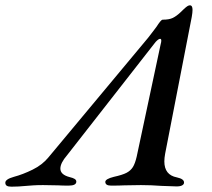

<svg xmlns="http://www.w3.org/2000/svg" viewBox="-82 -697 796 722"><path d="M-62 -10Q-62 -23 -30 -32Q4 -41 40.5 -59Q77 -77 100 -105L475 -555Q484 -566 493.5 -579Q503 -592 507 -597Q514 -608 520 -615.5Q526 -623 530 -623Q554 -623 567.5 -629.5Q581 -636 596 -650Q600 -654 609 -662.5Q618 -671 623 -674Q628 -677 632 -677Q642 -677 642 -660Q642 -650 639 -633L539 -119Q536 -103 536 -90Q536 -39 583 -30Q611 -24 610 -10Q610 -4 603 0Q596 4 582 4L525 2Q486 -1 448 -1L385 0Q367 1 336 1Q314 1 314 -13Q314 -24 346 -32Q378 -39 393.5 -47Q409 -55 417.5 -68.5Q426 -82 432 -108L522 -530Q528 -551 520 -551Q514 -551 503 -539L170 -113Q145 -84 145 -63Q145 -40 180 -31Q193 -28 199 -24Q205 -20 205 -14Q205 1 176 1Q151 1 137 0L80 -1Q59 -1 43.5 0Q28 1 17 2Q-13 5 -39 5Q-51 5 -56.5 1.5Q-62 -2 -62 -10Z"/></svg>

Font: EB Garamond Medium
Style: Italic
Weight: 500
Italic angle: -17.2°
Designer: Georg Duffner and Octavio Pardo
Foundry: Georg Duffner
Version: Version 1.000